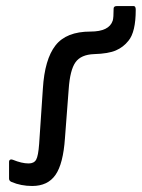

<svg xmlns="http://www.w3.org/2000/svg" viewBox="-20 -600 467 632"><path d="M85.9 12.2Q49.3 12.2 18.1 -1Q9.8 -4.4 9.8 -12.2V-66.9Q9.8 -72.3 13.4 -74.2Q17.1 -76.2 22 -74.2Q51.8 -62 74.2 -62Q91.8 -62 98.9 -74.2Q106 -86.4 108.9 -127L121.1 -308.1Q127 -404.8 162.6 -450.4Q198.2 -496.1 277.8 -496.1Q339.4 -496.1 351.1 -532.2Q354 -542 354 -571.8Q354 -580.1 365.2 -580.1H419.9Q426.8 -580.1 426.8 -567.9Q426.8 -494.6 402.8 -465.8Q386.2 -444.8 361.6 -434.1Q336.9 -423.3 290 -421.9Q246.6 -420.4 228.5 -395Q210.4 -369.6 206.1 -306.2L193.8 -145Q188 -60.5 162.6 -24.2Q137.2 12.2 85.9 12.2Z"/></svg>

Font: Sofia Sans
Style: Regular
Weight: 400
Designer: Botio Nikoltchev, Ani Petrova
Foundry: lettersoup
Version: Version 4.100